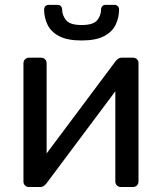

<svg xmlns="http://www.w3.org/2000/svg" viewBox="-20 -752 649 772"><path d="M95.6 0Q87 0 80.6 -6.4Q74.3 -12.7 74.3 -21.3V-497.1Q74.3 -507.3 80.6 -513.6Q87 -520 97.2 -520H144.6Q154.7 -520 161.1 -513.6Q167.5 -507.3 167.5 -497.1V-73.2L141.4 -100.1L443.8 -504.6Q448.8 -511 454.7 -515.5Q460.6 -520 470.4 -520H515.6Q524.2 -520 530.6 -514Q536.9 -508.1 536.9 -499.5V-22.9Q536.9 -12.7 530.6 -6.4Q524.2 0 514 0H466.6Q456.4 0 450.1 -6.4Q443.7 -12.7 443.7 -22.9V-422.4L472.2 -423.1L167.4 -15.4Q163.2 -9.8 156.9 -4.9Q150.6 0 140.8 0ZM308.1 -589.3Q250.1 -589.3 217.1 -607Q184.2 -624.7 170.8 -653.4Q157.4 -682.1 157.4 -713.5Q157.4 -721.5 162.3 -727Q167.3 -732.5 176.4 -732.5H210.9Q219.9 -732.5 224.9 -727Q229.9 -721.5 229.9 -713.5Q229.9 -690.4 245.7 -670.9Q261.4 -651.4 308.1 -651.4Q355.7 -651.4 371 -670.9Q386.3 -690.4 386.3 -713.5Q386.3 -721.5 391.3 -727Q396.3 -732.5 405.3 -732.5H439.8Q448.8 -732.5 453.8 -727Q458.8 -721.5 458.8 -713.5Q458.8 -682.1 445.4 -653.4Q432.1 -624.7 399.1 -607Q366.2 -589.3 308.1 -589.3Z"/></svg>

Font: Rubik Light
Style: Regular
Weight: 300
Designer: Hubert and Fischer
Foundry: Hubert and Fischer
Version: Version 2.300;gftools[0.9.30]